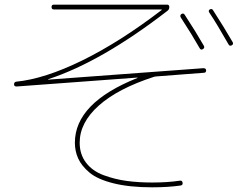

<svg xmlns="http://www.w3.org/2000/svg" viewBox="-20 -760 1040 820"><path d="M833 -553.7Q799.8 -612.3 752 -685.5Q747.1 -694.3 754.9 -700.2Q763.7 -705.1 768.6 -697.3Q815.4 -626 850.6 -564.5Q855.5 -555.7 846.7 -550.3Q837.9 -544.9 833 -553.7ZM956.1 -570.3Q906.2 -658.2 874 -706.1Q868.2 -714.8 876 -719.7Q884.8 -724.6 889.6 -716.8Q937.5 -642.6 973.6 -580.1Q978.5 -571.3 969.7 -566.4Q960.9 -561.5 956.1 -570.3ZM50.8 -390.6Q40 -390.6 40 -399.9Q40 -409.2 48.8 -411.1Q169.9 -422.9 330.6 -501.5Q491.2 -580.1 669.9 -716.8Q670.9 -717.8 670.9 -718.8Q670.9 -719.7 668.9 -719.7H210Q200.2 -719.7 200.2 -730Q200.2 -740.2 210 -740.2H693.4Q703.1 -740.2 703.1 -730Q703.1 -719.7 695.3 -713.9Q413.1 -496.1 186.5 -421.9Q185.5 -421.9 185.5 -420.9Q185.5 -419.9 186.5 -419.9L848.6 -468.8Q859.4 -468.8 860.4 -460Q860.4 -449.2 850.6 -449.2L647.5 -433.6Q643.6 -433.6 636.7 -431.6Q483.4 -381.8 401.9 -309.1Q320.3 -236.3 320.3 -150.4Q320.3 -100.6 347.7 -64.9Q375 -29.3 422.9 -11.7Q470.7 5.9 521 12.7Q571.3 19.5 629.9 19.5Q695.3 19.5 748 11.7Q757.8 9.8 759.8 20Q761.7 30.3 752 32.2Q698.2 40 629.9 40Q533.2 40 464.8 22.9Q396.5 5.9 362.3 -22.9Q328.1 -51.8 314 -83Q299.8 -114.3 299.8 -150.4Q299.8 -320.3 566.4 -426.8Q567.4 -426.8 567.4 -428.7H566.4Z"/></svg>

Font: Rounded-X Mgen+ 1mn thin
Style: Regular
Weight: 100
Designer: [Source Han Sans]
Ryoko NISHIZUKA  (kana & ideographs); Paul D. Hunt (Latin, Greek & Cyrillic); Wenlong ZHANG  (bopomofo
Version: Version 1.059.20150602